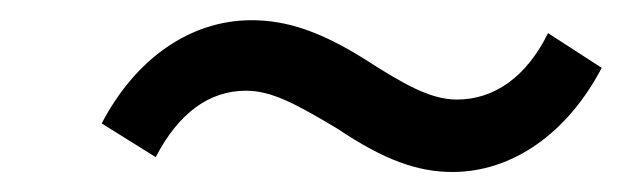

<svg xmlns="http://www.w3.org/2000/svg" viewBox="-20 -454 626 189"><path d="M425.3 -284.7C484.4 -284.7 538.6 -322.8 572.3 -387.2L519.5 -421.4C498 -377.9 466.3 -356 429.7 -356C403.8 -356 377.4 -371.1 339.4 -395.5C294.4 -423.8 261.2 -434.1 227.5 -434.1C168 -434.1 113.8 -397 80.1 -332.5L133.3 -299.3C155.8 -342.8 186 -364.7 222.2 -364.7C247.6 -364.7 271.5 -351.6 312.5 -327.1C358.9 -295.9 392.1 -284.7 425.3 -284.7Z"/></svg>

Font: Winston
Style: Italic
Weight: 400
Italic angle: -8.13011°
Designer: Vernon Adams, Kim Jin-seong, David Berlow, Cristiano Sobral
Foundry: The Winston Project Authors
Version: Version 3.004